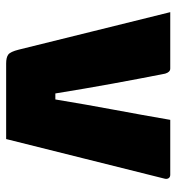

<svg xmlns="http://www.w3.org/2000/svg" viewBox="6 -594 587 640"><g transform="rotate(90 300.0 -273.5)"><path d="M208 -547Q220 -547 225 -530Q242 -444 258.5 -353.5Q275 -263 291 -164H311Q328 -267 345.5 -360.5Q363 -454 379 -547H562Q570 -547 573.5 -541.5Q577 -536 575 -528Q542 -396 509 -264Q476 -132 443 0H191Q171 0 161.5 -7Q152 -14 145 -42Q117 -155 85 -284.5Q53 -414 20 -547Z"/></g></svg>

Font: Recursive Mn Lnr St Blk
Style: Regular
Weight: 900
Monospace: yes
Version: Version 1.079;hotconv 1.0.112;makeotfexe 2.5.65598; ttfautoh